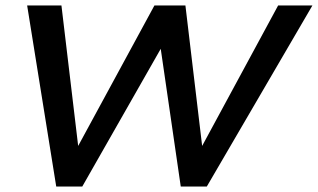

<svg xmlns="http://www.w3.org/2000/svg" viewBox="-20 -680 1159 700"><path d="M734 0H639L566 -502L280 0H185L79 -660H204L265 -148L543 -660H656L717 -148L994 -660H1119Z"/></svg>

Font: Quattrocento Sans
Style: Bold Italic
Weight: 700
Designer: Pablo Impallari
Foundry: Pablo Impallari, Igino Marini, Brenda Gallo
Version: Version 2.000